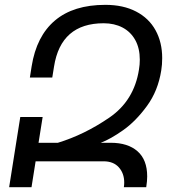

<svg xmlns="http://www.w3.org/2000/svg" viewBox="-20 -780 729 800"><path d="M399.9 -185.1H441.4Q512.7 -185.1 553 -149.7Q593.3 -114.3 593.3 -44.9Q593.3 -25.9 589.4 -1V0H496.1Q497.6 -10.3 497.6 -19.5Q497.6 -57.6 475.1 -82.8Q452.6 -107.9 411.6 -107.9H128.4L111.3 0H18.1L35.2 -107.9L47.4 -185.1L64.5 -292.5H157.7L140.6 -185.1H221.2Q331.5 -218.8 435.3 -289.8Q539.1 -360.8 559.1 -490.7Q562.5 -510.7 562.5 -531.2Q562.5 -579.1 543.5 -613.3Q524.4 -647.5 490.5 -665.3Q456.5 -683.1 412.1 -683.1Q233.4 -683.1 205.1 -502.4L197.8 -457H104.5L111.8 -503.4Q131.8 -629.4 209 -694.6Q286.1 -759.8 418.9 -759.8Q493.7 -759.8 547.1 -731.9Q600.6 -704.1 628.2 -653.8Q655.8 -603.5 655.8 -538.1Q655.8 -510.3 651.9 -486.8Q638.7 -401.9 592.3 -338.4Q545.9 -274.9 493.4 -237.8Q440.9 -200.7 399.9 -185.1Z"/></svg>

Font: Mardoto
Style: Italic
Weight: 400
Italic angle: -12°
Designer: Christian Robertson, Vahan Hovhannisyan
Foundry: Google
Version: Version 1.000